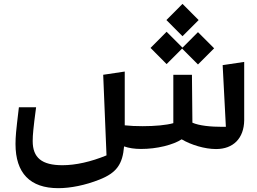

<svg xmlns="http://www.w3.org/2000/svg" viewBox="-20 -753 1326 992"><path d="M1006.3 -649.4 922.9 -732.9 839.8 -649.4 922.9 -565.9ZM920.9 -502 1002.9 -419.9 1086.4 -503.4 1002.9 -586.9 922.9 -506.8 840.8 -588.9 757.8 -505.4 840.8 -421.9ZM1130.4 -416.5 1147 -97.7H1129.4C1068.8 -97.7 1009.3 -103.5 974.1 -119.1L971.7 -366.7H875.5V-116.7C839.8 -106.4 779.8 -101.1 717.3 -101.1C682.1 -101.1 651.4 -102.5 624.5 -105.5V-383.3L513.2 -366.7L530.3 49.8C449.7 83 370.6 100.6 302.7 100.6C195.8 100.6 148.9 62 148.9 -24.4C148.9 -40.5 149.9 -59.6 152.3 -82C154.3 -104.5 159.2 -143.6 166.5 -198.7H77.6C69.8 -133.8 64.9 -90.8 63 -68.8C61 -46.9 60.1 -26.9 60.1 -9.3C60.1 141.6 135.3 219.2 281.2 219.2C344.2 219.2 420.4 204.1 494.1 174.8C583 139.6 613.3 95.2 621.1 3.4C646 12.2 675.3 16.6 708.5 16.6C750 16.6 790 11.7 828.6 2.4C867.2 -7.3 897 -19 918.5 -33.2C967.3 -4.4 1037.6 17.1 1096.2 17.1C1186 17.1 1240.2 -39.1 1241.7 -130.9V-433.1Z"/></svg>

Font: SG Kara
Style: Regular
Weight: 400
Designer: Damoon Khanjanzadeh
Version: Version 1.000